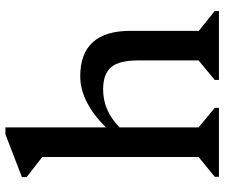

<svg xmlns="http://www.w3.org/2000/svg" viewBox="-78 -726 805 688"><g transform="rotate(-90 324.0 -382.5)"><path d="M34 0V-15L105 -73V-633L33 -689V-706L186 -765H211V-405Q303 -497 394 -497Q557 -497 557 -317V-72L628 -15V0H381V-15L451 -73V-290Q451 -357 427 -386Q403 -415 347 -415Q271 -415 211 -356V-73L281 -15V0Z"/></g></svg>

Font: Platypi
Style: Regular
Weight: 400
Designer: David Sargent
Foundry: Bolt Cutter Type
Version: Version 1.200; ttfautohint (v1.8.4.7-5d5b)